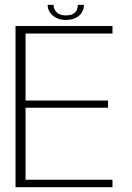

<svg xmlns="http://www.w3.org/2000/svg" viewBox="-20 -784 552 804"><path d="M45 0H451V-31.5H87V-333H432.5V-363H87V-643.5H451V-675H45ZM255 -700.5Q281 -700.5 298 -709.5Q315 -718.5 323.2 -732.8Q331.5 -747 331.5 -763.5H306Q306 -752.5 301.5 -742.2Q297 -732 286 -725.8Q275 -719.5 255 -719.5Q237 -719.5 226 -726Q215 -732.5 209.8 -742.2Q204.5 -752 204.5 -763.5H179.5Q179.5 -747 188.8 -732.8Q198 -718.5 214.8 -709.5Q231.5 -700.5 255 -700.5Z"/></svg>

Font: Anybody Thin ExtraLight
Style: Regular
Weight: 250
Version: Version 1.113;gftools[0.9.25]